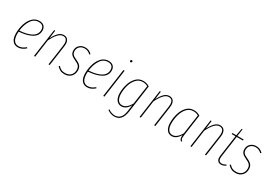

<svg xmlns="http://www.w3.org/2000/svg" viewBox="40 -1796 4352 3067"><g transform="rotate(30 2215.5 -263.0)"><path d="M76 -214Q74 -186 74 -173Q74 -93 103.5 -52Q133 -11 186 -11Q222 -11 252 -24.5Q282 -38 316 -66L328 -51Q292 -20 258.5 -5Q225 10 186 10Q122 10 86.5 -37Q51 -84 51 -172Q51 -258 76.5 -340.5Q102 -423 154 -476Q206 -529 281 -529Q336 -529 367 -499Q398 -469 398 -418Q398 -325 312.5 -275Q227 -225 76 -214ZM77 -234Q221 -243 298.5 -288.5Q376 -334 376 -418Q376 -461 351.5 -485Q327 -509 280 -509Q193 -509 141.5 -428.5Q90 -348 77 -234Z M828 -414Q828 -396 825 -376L772 0H750L803 -374Q806 -395 806 -414Q806 -510 730 -510Q681 -510 636.5 -462Q592 -414 549 -325L504 0H482L555 -519H574L555 -369Q595 -448 637 -488.5Q679 -529 731 -529Q778 -529 803 -498.5Q828 -468 828 -414Z M1249 -476 1235 -462Q1210 -486 1184.5 -497.5Q1159 -509 1126 -509Q1073 -509 1038.5 -477Q1004 -445 1004 -393Q1004 -356 1024.5 -332.5Q1045 -309 1099 -286Q1158 -260 1182.5 -229Q1207 -198 1207 -150Q1207 -77 1162 -33.5Q1117 10 1046 10Q999 10 965.5 -7.5Q932 -25 904 -56L919 -70Q945 -41 974 -26Q1003 -11 1046 -11Q1107 -11 1146 -46.5Q1185 -82 1185 -149Q1185 -190 1164 -216.5Q1143 -243 1087 -267Q1028 -293 1005 -321Q982 -349 982 -393Q982 -453 1023.5 -491Q1065 -529 1126 -529Q1164 -529 1193.5 -516Q1223 -503 1249 -476Z M1353 -214Q1351 -186 1351 -173Q1351 -93 1380.5 -52Q1410 -11 1463 -11Q1499 -11 1529 -24.5Q1559 -38 1593 -66L1605 -51Q1569 -20 1535.5 -5Q1502 10 1463 10Q1399 10 1363.5 -37Q1328 -84 1328 -172Q1328 -258 1353.5 -340.5Q1379 -423 1431 -476Q1483 -529 1558 -529Q1613 -529 1644 -499Q1675 -469 1675 -418Q1675 -325 1589.5 -275Q1504 -225 1353 -214ZM1354 -234Q1498 -243 1575.5 -288.5Q1653 -334 1653 -418Q1653 -461 1628.5 -485Q1604 -509 1557 -509Q1470 -509 1418.5 -428.5Q1367 -348 1354 -234Z M1854 -519 1781 0H1759L1832 -519ZM1850 -702Q1850 -711 1855.5 -717Q1861 -723 1871 -723Q1879 -723 1883.5 -718.5Q1888 -714 1888 -706Q1888 -697 1882 -691Q1876 -685 1867 -685Q1860 -685 1855 -690Q1850 -695 1850 -702Z M2313 -495 2242 11Q2215 197 2074 197Q2036 197 2002 184Q1968 171 1942 150L1953 136Q2010 178 2075 178Q2131 178 2169.5 138.5Q2208 99 2220 10L2236 -103Q2176 0 2092 0Q2032 0 1998.5 -46.5Q1965 -93 1964 -174Q1964 -257 1989 -338.5Q2014 -420 2067 -474.5Q2120 -529 2199 -529Q2261 -529 2313 -495ZM1987 -178Q1987 -105 2014 -63Q2041 -21 2092 -21Q2174 -21 2240 -138L2290 -486Q2251 -510 2198 -510Q2128 -510 2080 -459Q2032 -408 2009.5 -331.5Q1987 -255 1987 -178Z M2776 -414Q2776 -396 2773 -376L2720 0H2698L2751 -374Q2754 -395 2754 -414Q2754 -510 2678 -510Q2629 -510 2584.5 -462Q2540 -414 2497 -325L2452 0H2430L2503 -519H2522L2503 -369Q2543 -448 2585 -488.5Q2627 -529 2679 -529Q2726 -529 2751 -498.5Q2776 -468 2776 -414Z M3247 -495 3193 -112Q3188 -74 3188 -57Q3188 -38 3193.5 -26.5Q3199 -15 3213 -7L3205 10Q3185 0 3176.5 -16.5Q3168 -33 3168 -61Q3168 -69 3170 -93Q3141 -44 3104.5 -17Q3068 10 3025 10Q2965 10 2931.5 -37.5Q2898 -85 2898 -168Q2898 -254 2923 -337Q2948 -420 3001 -474.5Q3054 -529 3133 -529Q3195 -529 3247 -495ZM2921 -169Q2921 -94 2948 -52.5Q2975 -11 3026 -11Q3107 -11 3173 -128L3224 -486Q3183 -510 3132 -510Q3061 -510 3013.5 -458Q2966 -406 2943.5 -327.5Q2921 -249 2921 -169Z M3713 -414Q3713 -396 3710 -376L3657 0H3635L3688 -374Q3691 -395 3691 -414Q3691 -510 3615 -510Q3566 -510 3521.5 -462Q3477 -414 3434 -325L3389 0H3367L3440 -519H3459L3440 -369Q3480 -448 3522 -488.5Q3564 -529 3616 -529Q3663 -529 3688 -498.5Q3713 -468 3713 -414Z M3878 -107Q3876 -87 3876 -80Q3876 -45 3891.5 -27.5Q3907 -10 3936 -10Q3956 -10 3974 -16.5Q3992 -23 4012 -35L4021 -20Q3977 10 3935 10Q3897 10 3875.5 -13Q3854 -36 3854 -79Q3854 -87 3856 -107L3911 -499H3840L3842 -519H3914L3937 -650L3954 -652L3935 -519H4052L4046 -499H3933Z M4403 -476 4389 -462Q4364 -486 4338.5 -497.5Q4313 -509 4280 -509Q4227 -509 4192.5 -477Q4158 -445 4158 -393Q4158 -356 4178.5 -332.5Q4199 -309 4253 -286Q4312 -260 4336.5 -229Q4361 -198 4361 -150Q4361 -77 4316 -33.5Q4271 10 4200 10Q4153 10 4119.5 -7.5Q4086 -25 4058 -56L4073 -70Q4099 -41 4128 -26Q4157 -11 4200 -11Q4261 -11 4300 -46.5Q4339 -82 4339 -149Q4339 -190 4318 -216.5Q4297 -243 4241 -267Q4182 -293 4159 -321Q4136 -349 4136 -393Q4136 -453 4177.5 -491Q4219 -529 4280 -529Q4318 -529 4347.5 -516Q4377 -503 4403 -476Z"/></g></svg>

Font: Fira Sans Extra Condensed Thin
Style: Italic
Weight: 250
Width: 3
Italic angle: -8°
Designer: Carrois Corporate & Edenspiekermann AG
Foundry: Carrois Corporate GbR & Edenspiekermann AG
Version: Version 4.203